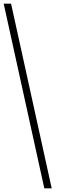

<svg xmlns="http://www.w3.org/2000/svg" viewBox="-30 -820 330 1040"><path d="M250 200 30 -800H-10L210 200Z"/></svg>

Font: Big Shoulders Text Thin
Style: Regular
Weight: 100
Designer: Patric King
Foundry: XO Type Co
Version: Version 1.000; ttfautohint (v1.8.2)